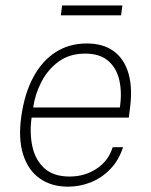

<svg xmlns="http://www.w3.org/2000/svg" viewBox="-20 -690 565 720"><path d="M235.5 10Q172.5 10 129 -20.8Q85.5 -51.5 66.8 -110.5Q48 -169.5 60 -254Q72 -339.5 105 -400.8Q138 -462 188.8 -494.5Q239.5 -527 305.5 -527Q367.5 -527 407.2 -497.5Q447 -468 462.5 -412.2Q478 -356.5 466.5 -277L463 -249H98.5Q90.5 -190.5 101.5 -140.2Q112.5 -90 146.5 -59Q180.5 -28 241 -28Q298 -28 342.5 -57.5Q387 -87 402.5 -138H441.5Q425 -88 392.8 -55Q360.5 -22 319.5 -6Q278.5 10 235.5 10ZM104.5 -287H429.5Q438 -344.5 427.2 -390.2Q416.5 -436 385 -462.5Q353.5 -489 299.5 -489Q240.5 -489 199.5 -458.8Q158.5 -428.5 134.8 -382Q111 -335.5 104.5 -287ZM208 -632.5 213 -669.5H439L434 -632.5Z"/></svg>

Font: Public Sans Thin Thin
Style: Italic
Weight: 250
Italic angle: -8°
Version: Version 2.001